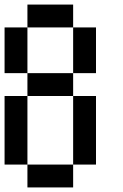

<svg xmlns="http://www.w3.org/2000/svg" viewBox="-20 -920 540 840"><path d="M0 -200V-500H100V-200ZM0 -600V-800H100V-600ZM100 -200H300V-100H100ZM100 -500V-600H300V-500ZM100 -800V-900H300V-800ZM300 -200V-500H400V-200ZM300 -600V-800H400V-600Z"/></svg>

Font: GalmuriMono9 Regular
Style: Regular
Weight: 400
Designer: Lee Minseo (quiple)
Version: Version 2.399;hotconv 1.1.1;makeotfexe 2.6.0 DEVELOPMENT